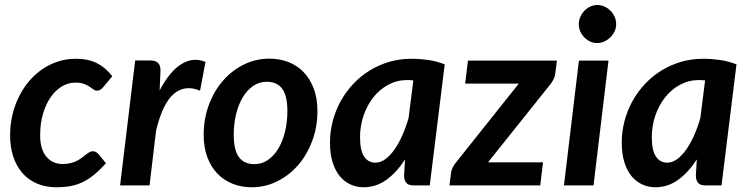

<svg xmlns="http://www.w3.org/2000/svg" viewBox="-20 -762 3078 789"><path d="M415.5 -91 384.5 -129C381.5 -132.3 378.1 -135.1 374.2 -137.2C370.4 -139.4 366.3 -140.5 362 -140.5C356.7 -140.5 351.8 -139.2 347.2 -136.5C342.8 -133.8 338 -130.6 333 -126.8C328 -122.9 322.7 -118.8 317 -114.2C311.3 -109.8 304.8 -105.6 297.2 -101.8C289.8 -97.9 281.2 -94.7 271.5 -92C261.8 -89.3 250.7 -88 238 -88C209.3 -88 186.7 -98.2 170 -118.8C153.3 -139.2 145 -168.3 145 -206C145 -238.3 148.9 -267.8 156.8 -294.5C164.6 -321.2 175.2 -344 188.5 -363C201.8 -382 217.2 -396.7 234.5 -407C251.8 -417.3 270 -422.5 289 -422.5C303.7 -422.5 315.6 -420.8 324.8 -417.2C333.9 -413.8 341.6 -410 347.8 -406C353.9 -402 359.2 -398.2 363.8 -394.8C368.2 -391.2 373.3 -389.5 379 -389.5C383.7 -389.5 388 -390.8 392 -393.2C396 -395.8 399.3 -398.5 402 -401.5L441.5 -448.5C423.2 -472.5 402.1 -490.5 378.2 -502.5C354.4 -514.5 325.5 -520.5 291.5 -520.5C265.2 -520.5 240.3 -516.6 216.8 -508.8C193.2 -500.9 171.5 -490 151.5 -476C131.5 -462 113.5 -445.3 97.5 -426C81.5 -406.7 67.8 -385.3 56.5 -362C45.2 -338.7 36.5 -313.8 30.5 -287.5C24.5 -261.2 21.5 -234.2 21.5 -206.5C21.5 -174.2 25.8 -144.8 34.5 -118.5C43.2 -92.2 55.7 -69.7 72 -51C88.3 -32.3 108.2 -17.9 131.8 -7.8C155.2 2.4 181.8 7.5 211.5 7.5C232.5 7.5 251.8 5.9 269.2 2.8C286.8 -0.4 303.5 -5.8 319.5 -13.5C335.5 -21.2 351.2 -31.3 366.8 -44C382.2 -56.7 398.5 -72.3 415.5 -91Z M473.5 0H594.5L621.5 -226.5C639.8 -301.2 664.2 -351.2 694.8 -376.8C725.2 -402.2 761 -406.5 802 -389.5L824.5 -507.5C807.2 -514.8 790.1 -517.6 773.2 -515.8C756.4 -513.9 740 -507.9 724 -497.8C708 -487.6 692.6 -473.4 677.8 -455.2C662.9 -437.1 649 -415.3 636 -390L639.5 -473.5C639.5 -487.5 635.9 -497.7 628.8 -504C621.6 -510.3 611.5 -513.5 598.5 -513.5H535.5Z M1026 -87.5C997 -87.5 975.5 -97.2 961.5 -116.8C947.5 -136.2 940.5 -166.8 940.5 -208.5C940.5 -237.8 943.7 -265.7 950 -292C956.3 -318.3 965.3 -341.4 977 -361.2C988.7 -381.1 1002.9 -396.8 1019.8 -408.5C1036.6 -420.2 1055.3 -426 1076 -426C1104.7 -426 1126 -416.2 1140 -396.8C1154 -377.2 1161 -346.7 1161 -305C1161 -276 1157.8 -248.3 1151.5 -222C1145.2 -195.7 1136.2 -172.6 1124.5 -152.8C1112.8 -132.9 1098.7 -117.1 1082 -105.2C1065.3 -93.4 1046.7 -87.5 1026 -87.5ZM1014.5 7.5C1051.5 7.5 1086.3 -0.6 1119 -16.8C1151.7 -32.9 1180.2 -55.1 1204.8 -83.2C1229.2 -111.4 1248.7 -144.6 1263 -182.8C1277.3 -220.9 1284.5 -262 1284.5 -306C1284.5 -340.3 1279.5 -370.8 1269.5 -397.5C1259.5 -424.2 1245.8 -446.7 1228.2 -465C1210.8 -483.3 1189.9 -497.2 1165.8 -506.8C1141.6 -516.2 1115.3 -521 1087 -521C1050 -521 1015.2 -513 982.5 -497C949.8 -481 921.2 -459 896.8 -431C872.2 -403 852.8 -369.8 838.5 -331.5C824.2 -293.2 817 -251.8 817 -207.5C817 -173.2 822 -142.7 832 -116C842 -89.3 855.8 -66.8 873.5 -48.5C891.2 -30.2 912 -16.2 936 -6.8C960 2.8 986.2 7.5 1014.5 7.5Z M1746 0 1807.5 -497.5C1785.5 -506.2 1762.9 -512.2 1739.8 -515.5C1716.6 -518.8 1693.5 -520.5 1670.5 -520.5C1638.5 -520.5 1608.1 -516.2 1579.2 -507.8C1550.4 -499.2 1523.6 -487.3 1498.8 -472C1473.9 -456.7 1451.5 -438.3 1431.5 -417C1411.5 -395.7 1394.4 -372.2 1380.2 -346.8C1366.1 -321.2 1355.2 -294 1347.5 -265C1339.8 -236 1336 -206.2 1336 -175.5C1336 -144.8 1339.6 -118.1 1346.8 -95.2C1353.9 -72.4 1363.8 -53.4 1376.2 -38.2C1388.8 -23.1 1403.4 -11.7 1420.2 -4C1437.1 3.7 1455.2 7.5 1474.5 7.5C1508.5 7.5 1539.7 -2.8 1568 -23.2C1596.3 -43.7 1621.8 -71.7 1644.5 -107L1640.5 -41C1640.5 -29.3 1643.2 -19.6 1648.8 -11.8C1654.2 -3.9 1664.8 0 1680.5 0ZM1523 -93.5C1503.3 -93.5 1487.8 -101.8 1476.5 -118.5C1465.2 -135.2 1459.5 -161.5 1459.5 -197.5C1459.5 -229.2 1464.4 -259.2 1474.2 -287.8C1484.1 -316.2 1497.6 -341.2 1514.8 -362.8C1531.9 -384.2 1552.3 -401.3 1576 -414C1599.7 -426.7 1625.3 -433 1653 -433C1661 -433 1669.5 -432.5 1678.5 -431.5L1659 -277C1651.7 -251.3 1643 -227.3 1633 -205C1623 -182.7 1612.2 -163.2 1600.5 -146.8C1588.8 -130.2 1576.4 -117.2 1563.2 -107.8C1550.1 -98.2 1536.7 -93.5 1523 -93.5Z M2262 -462 2268.5 -513H1903L1891.5 -418.5H2112L1853.5 -94C1847.8 -87.3 1843.2 -80 1839.5 -72C1835.8 -64 1833.8 -57.2 1833.5 -51.5L1827 0H2200L2211.5 -95H1985.5L2242 -416C2246.7 -421.7 2251 -428.6 2255 -436.8C2259 -444.9 2261.3 -453.3 2262 -462Z M2480.5 -513H2359L2297.5 0H2419ZM2512 -662.5C2512 -673.5 2509.8 -683.8 2505.5 -693.5C2501.2 -703.2 2495.4 -711.5 2488.2 -718.5C2481.1 -725.5 2472.8 -731.1 2463.5 -735.2C2454.2 -739.4 2444.5 -741.5 2434.5 -741.5C2424.8 -741.5 2415.4 -739.4 2406.2 -735.2C2397.1 -731.1 2389 -725.4 2382 -718.2C2375 -711.1 2369.3 -702.7 2365 -693C2360.7 -683.3 2358.5 -673.2 2358.5 -662.5C2358.5 -651.8 2360.6 -641.8 2364.8 -632.5C2368.9 -623.2 2374.5 -615 2381.5 -608C2388.5 -601 2396.5 -595.4 2405.5 -591.2C2414.5 -587.1 2423.8 -585 2433.5 -585C2443.5 -585 2453.2 -587.1 2462.5 -591.2C2471.8 -595.4 2480.2 -601 2487.5 -608C2494.8 -615 2500.8 -623.2 2505.2 -632.5C2509.8 -641.8 2512 -651.8 2512 -662.5Z M2945 0 3006.5 -497.5C2984.5 -506.2 2961.9 -512.2 2938.8 -515.5C2915.6 -518.8 2892.5 -520.5 2869.5 -520.5C2837.5 -520.5 2807.1 -516.2 2778.2 -507.8C2749.4 -499.2 2722.6 -487.3 2697.8 -472C2672.9 -456.7 2650.5 -438.3 2630.5 -417C2610.5 -395.7 2593.4 -372.2 2579.2 -346.8C2565.1 -321.2 2554.2 -294 2546.5 -265C2538.8 -236 2535 -206.2 2535 -175.5C2535 -144.8 2538.6 -118.1 2545.8 -95.2C2552.9 -72.4 2562.8 -53.4 2575.2 -38.2C2587.8 -23.1 2602.4 -11.7 2619.2 -4C2636.1 3.7 2654.2 7.5 2673.5 7.5C2707.5 7.5 2738.7 -2.8 2767 -23.2C2795.3 -43.7 2820.8 -71.7 2843.5 -107L2839.5 -41C2839.5 -29.3 2842.2 -19.6 2847.8 -11.8C2853.2 -3.9 2863.8 0 2879.5 0ZM2722 -93.5C2702.3 -93.5 2686.8 -101.8 2675.5 -118.5C2664.2 -135.2 2658.5 -161.5 2658.5 -197.5C2658.5 -229.2 2663.4 -259.2 2673.2 -287.8C2683.1 -316.2 2696.6 -341.2 2713.8 -362.8C2730.9 -384.2 2751.3 -401.3 2775 -414C2798.7 -426.7 2824.3 -433 2852 -433C2860 -433 2868.5 -432.5 2877.5 -431.5L2858 -277C2850.7 -251.3 2842 -227.3 2832 -205C2822 -182.7 2811.2 -163.2 2799.5 -146.8C2787.8 -130.2 2775.4 -117.2 2762.2 -107.8C2749.1 -98.2 2735.7 -93.5 2722 -93.5Z"/></svg>

Font: Lato
Style: Bold Italic
Weight: 700
Italic angle: -7°
Designer: Lukasz Dziedzic
Foundry: tyPoland Lukasz Dziedzic
Version: Version 2.007; 2014-02-27